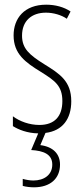

<svg xmlns="http://www.w3.org/2000/svg" viewBox="-20 -559 357 819"><path d="M236 143C236 98 207 67 152 60L174 8C247 -1 284 -52 284 -127C284 -213 235 -244 169 -285C105 -325 74 -352 74 -407C74 -470 115 -505 176 -505C208 -505 242 -495 265 -479L281 -510C253 -529 216 -539 177 -539C84 -539 38 -481 38 -408C38 -329 88 -293 155 -252C214 -215 246 -193 246 -128C246 -63 213 -26 148 -26C106 -26 64 -41 35 -63V-21C59 -6 96 9 143 10L113 81C166 84 203 99 203 143C203 187 168 211 122 211C109 211 90 208 77 204V234C91 238 110 240 125 240C194 240 236 203 236 143Z"/></svg>

Font: Noto Sans Lao UI ExtCond ExtLt
Style: Regular
Weight: 200
Width: 2
Designer: Monotype Design Team
Foundry: Monotype Imaging Inc.
Version: Version 2.000